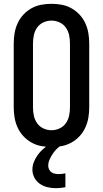

<svg xmlns="http://www.w3.org/2000/svg" viewBox="-20 -763 540 1007"><path d="M250 8Q223 8 196 3Q169 -2 145 -15.5Q121 -29 102.5 -49Q84 -69 72.5 -94Q61 -119 56.5 -146Q52 -173 52 -200V-535Q52 -562 56.5 -589Q61 -616 72.5 -641Q84 -666 102.5 -686Q121 -706 145 -719.5Q169 -733 196 -738Q223 -743 250 -743Q277 -743 304 -738Q331 -733 355 -719.5Q379 -706 397.5 -686Q416 -666 427.5 -641Q439 -616 443.5 -589Q448 -562 448 -535V-200Q448 -173 443.5 -146Q439 -119 427.5 -94Q416 -69 397.5 -49Q379 -29 355 -15.5Q331 -2 304 3Q277 8 250 8ZM250 -80Q272 -80 292.5 -89.5Q313 -99 325.5 -117Q338 -135 342.5 -156.5Q347 -178 347 -200V-535Q347 -557 342.5 -578.5Q338 -600 325.5 -618Q313 -636 292.5 -645.5Q272 -655 250 -655Q228 -655 207.5 -645.5Q187 -636 174.5 -618Q162 -600 157.5 -578.5Q153 -557 153 -535V-200Q153 -178 157.5 -156.5Q162 -135 174.5 -117Q187 -99 207.5 -89.5Q228 -80 250 -80ZM274 224Q252 224 230 219Q208 214 189.5 201.5Q171 189 160.5 169Q150 149 150 127Q150 106 157.5 87Q165 68 177 51Q189 34 204 20.5Q219 7 237 -4L243 -8H301V0Q287 8 275.5 20Q264 32 255 46Q246 60 239.5 75Q233 90 233 107Q233 116 237.5 125.5Q242 135 250 140.5Q258 146 268 148Q278 150 288 150Q297 150 306 149Q315 148 323 146V219Q311 221 298.5 222.5Q286 224 274 224Z"/></svg>

Font: Iosevka SS18 Semibold
Style: Regular
Weight: 600
Monospace: yes
Designer: Belleve Invis
Foundry: Belleve Invis
Version: Version 25.1.1; ttfautohint (v1.8.4)